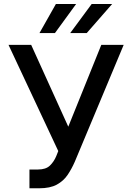

<svg xmlns="http://www.w3.org/2000/svg" viewBox="-20 -958 680 987"><path d="M181.1 9.9H131.4V-86.6H175.1Q215.9 -86.6 236.7 -106.9Q257.5 -127.1 269.2 -155.5L279.5 -181.5L23.8 -727.3H140.3L331 -306.8L500.7 -727.3H615.8L364.3 -126.1Q348.4 -89.8 327.6 -58.9Q306.8 -28.1 272.4 -9.1Q237.9 9.9 181.1 9.9ZM425.8 -788H340.9L451.3 -937.5H556.5ZM262.4 -788H182.9L267.4 -937.5H371.4Z"/></svg>

Font: Linik Sans Medium
Style: Regular
Weight: 500
Designer: Rasmus Andersson (font), Cristiano Sobral (main changes)
Foundry: rsms
Version: Version 3.018;June 1, 2022;FontCreator 14.0.0.2814 64-bit; t